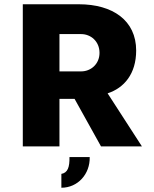

<svg xmlns="http://www.w3.org/2000/svg" viewBox="-20 -687 722 901"><path d="M485 -249C562 -274 619 -340 619 -450C619 -591 509 -667 350 -667H87V0H259V-223H330L454 0H646ZM259 -352V-527H361C406 -527 447 -493 447 -439C447 -386 406 -352 361 -352ZM306 50C307 97 298 124 268 129V194C345 194 403 130 401 50Z"/></svg>

Font: Maven Pro
Style: Black
Weight: 900
Designer: Joe Prince
Foundry: Joe Prince
Version: Version 1.003